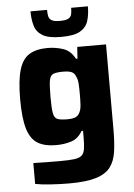

<svg xmlns="http://www.w3.org/2000/svg" viewBox="-61 -764 707 1016"><g transform="rotate(-5 292.5 -256.5)"><path d="M266 206Q217 206 166 202.5Q115 199 85 193V82Q116 83 154 83.5Q192 84 225 84Q274 84 302 80.5Q330 77 342.5 65.5Q355 54 358.5 31Q362 8 362 -29V-65H354Q332 -26 295 -14Q258 -2 214 -2Q153 -2 116 -24.5Q79 -47 62 -103Q45 -159 45 -259Q45 -361 62 -417Q79 -473 116 -495.5Q153 -518 213 -518Q255 -518 295 -505Q335 -492 358 -448H366L370 -510H523V-58Q523 9 516 59Q509 109 484.5 141.5Q460 174 408 190Q356 206 266 206ZM284 -133Q313 -133 328 -139.5Q343 -146 351 -163Q359 -179 360.5 -202.5Q362 -226 362 -259Q362 -292 360.5 -315.5Q359 -339 351 -354Q344 -373 328.5 -379.5Q313 -386 284 -386Q248 -386 231.5 -379Q215 -372 210.5 -345Q206 -318 206 -259Q206 -201 210.5 -174Q215 -147 231.5 -140Q248 -133 284 -133ZM291 -570Q224 -570 192 -589Q160 -608 150 -642Q140 -676 140 -719H228Q228 -700 231 -685.5Q234 -671 247 -663Q260 -655 291 -655Q323 -655 336.5 -663Q350 -671 353 -685.5Q356 -700 356 -719H445Q445 -676 434.5 -642Q424 -608 391.5 -589Q359 -570 291 -570Z"/></g></svg>

Font: Saira
Style: Bold
Weight: 700
Designer: Hector Gatti with collaboration of the Omnibus-Type team
Foundry: Omnibus-Type
Version: Version 1.100; ttfautohint (v1.8.3)